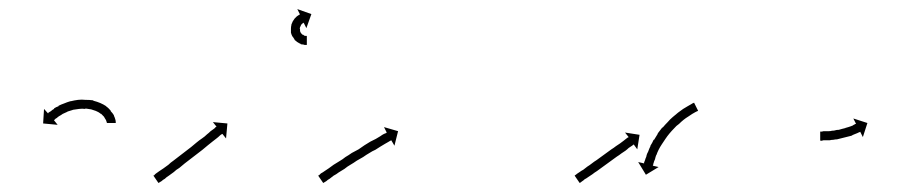

<svg xmlns="http://www.w3.org/2000/svg" viewBox="-20 -478 1984 423"><path d="M215 -208Q215 -208 215 -207.5Q215 -207 215 -207Q215 -207 215.5 -207Q216 -207 216 -207Q215 -208 215 -210Q215 -210 215 -210Q215 -210 215 -210Q215 -210 215 -209.5Q215 -209 215 -209Q214 -212 213 -215Q213 -215 213 -215Q213 -215 213 -215Q213 -214 213 -214Q213 -214 213 -214Q211 -218 209 -221Q209 -221 209 -221Q209 -221 209 -221Q209 -221 209 -221Q209 -221 209 -221Q206 -224 202 -228Q202 -228 202 -228Q202 -228 202 -228Q202 -227 202 -227Q202 -227 202 -227Q198 -231 192 -233Q192 -233 192.5 -233Q193 -233 193 -233Q193 -233 193 -233Q193 -233 193 -233Q187 -235 181 -237Q181 -237 181 -237Q181 -237 181 -237Q181 -237 181 -237Q181 -237 181 -237Q175 -238 168 -239Q168 -239 168 -239Q168 -239 168 -238Q168 -238 168 -238Q168 -238 168 -238Q161 -239 154 -238Q154 -238 154 -238Q154 -238 154 -238Q154 -238 154 -238Q154 -238 154 -238Q147 -237 140 -236Q140 -236 140 -236Q140 -236 141 -236Q141 -236 141 -236Q141 -236 141 -236Q134 -234 128 -232Q128 -232 128 -232Q128 -232 129 -232Q129 -232 129 -232Q129 -232 129 -232Q123 -229 118 -227Q118 -227 118 -227Q118 -227 118 -227Q118 -227 118 -227Q118 -227 118 -227Q114 -224 110 -222Q110 -222 110 -222Q110 -222 110 -222Q110 -222 110 -222Q110 -222 110 -222Q107 -220 104 -217Q104 -217 104 -217Q104 -217 104 -218Q104 -218 104 -218Q104 -218 104 -218Q102 -216 100 -214Q100 -214 100 -214Q100 -214 100 -214Q100 -214 100 -214Q100 -214 100 -214Q99 -214 99 -213L107 -203L75 -206L77 -238L86 -228Q86 -229 87 -230Q87 -230 87 -230Q87 -230 87 -230Q87 -230 87 -230Q87 -230 87 -230Q89 -231 92 -233Q92 -233 92 -233Q92 -233 92 -233Q92 -233 92 -233Q92 -233 92 -233Q95 -236 99 -238Q99 -238 99 -238Q99 -238 99 -239Q99 -239 99 -239Q99 -239 99 -239Q103 -242 109 -244Q109 -244 109 -244Q109 -244 109 -245Q109 -245 109 -245Q109 -245 109 -245Q115 -248 121 -250Q121 -250 121 -250Q121 -250 121 -250Q121 -250 121 -250Q121 -250 121 -250Q128 -253 135 -255Q135 -255 135.5 -255Q136 -255 136 -255Q136 -255 136 -255Q136 -255 136 -255Q144 -257 152 -258Q152 -258 152 -258Q152 -258 152 -258Q152 -258 152 -258Q152 -258 152 -258Q160 -259 168 -258Q168 -258 168 -258Q168 -258 169 -258Q169 -258 169 -258Q169 -258 169 -258Q177 -258 185 -257Q185 -257 185 -257Q185 -257 185 -257Q186 -256 186 -256Q186 -256 186 -256Q194 -254 201 -251Q201 -251 201 -251Q201 -251 201 -251Q201 -251 201 -251Q201 -251 201 -251Q208 -248 214 -244Q214 -244 214 -243.5Q214 -243 214 -243Q214 -243 214.5 -243Q215 -243 215 -243Q220 -239 224 -234Q224 -234 224 -234Q224 -234 224 -234Q224 -233 224 -233Q224 -233 224 -233Q228 -229 231 -224Q231 -224 231 -224Q231 -224 231 -224Q231 -224 231 -223.5Q231 -223 231 -223Q233 -219 234 -215Q234 -215 234 -215Q234 -215 234 -215Q234 -215 234 -215Q234 -215 234 -215Q235 -212 235 -209Q235 -209 235 -209Q235 -209 235 -209Q235 -209 235 -209Q235 -209 235 -209Q235 -208 235 -207H216Q215 -207 215 -208Z M320 -92Q321 -94 324 -96Q327 -98 331 -101Q335 -104 340 -107Q345 -111 351 -115Q356 -120 362 -124Q369 -129 375 -134Q381 -139 388 -144Q394 -149 401 -154Q407 -159 413 -164Q419 -169 425 -173Q431 -177 436 -182Q440 -185 444 -189Q448 -192 451 -194Q454 -196 455 -198Q456 -198 457 -199L449 -209L481 -206L478 -173L470 -183Q469 -183 468 -182Q466 -181 464 -179Q461 -176 457 -173Q453 -170 448 -166Q443 -162 438 -158Q432 -153 426 -148Q420 -143 413 -138Q407 -133 400 -128Q394 -123 387 -118Q381 -113 375 -108Q368 -104 363 -99Q357 -95 352 -91Q347 -88 343 -84Q339 -82 336 -79Q333 -77 331 -76Q330 -75 329 -75L318 -91Q319 -92 320 -92ZM655 -379Q655 -379 655 -379Q655 -379 655 -379Q655 -379 655 -379Q655 -379 655 -379Q654 -379 652 -379Q652 -379 652 -379Q652 -379 652 -379Q652 -379 652 -379Q652 -379 652 -379Q650 -379 648 -380Q648 -380 647.5 -380Q647 -380 647 -380Q647 -380 647 -380Q647 -380 647 -380Q644 -380 642 -381Q642 -381 642 -381.5Q642 -382 642 -382Q641 -382 641 -382Q641 -382 641 -382Q638 -383 636 -385Q636 -385 635.5 -385Q635 -385 635 -385Q635 -385 635 -385Q635 -385 635 -385Q632 -388 629 -390Q629 -390 629 -390.5Q629 -391 629 -391Q629 -391 629 -391Q629 -391 629 -391Q627 -394 625 -397Q625 -397 624.5 -397.5Q624 -398 624 -398Q624 -398 624 -398Q624 -398 624 -398Q622 -402 621 -406Q621 -406 621 -406Q621 -406 621 -406Q621 -406 621 -406.5Q621 -407 621 -407Q621 -411 621 -415Q621 -415 621 -415Q621 -415 621 -415Q621 -415 621 -415Q621 -415 621 -415Q621 -419 622 -423Q622 -423 622 -423Q622 -423 622 -424Q622 -424 622 -424Q622 -424 622 -424Q623 -427 625 -431Q625 -431 625 -431Q625 -431 625 -431Q625 -431 625 -431Q625 -431 625 -431Q627 -434 629 -437Q629 -437 629 -437Q629 -437 629 -437Q629 -437 629 -437Q629 -437 629 -437Q631 -439 633 -441Q633 -441 633 -441Q633 -441 633 -441Q633 -441 633.5 -441.5Q634 -442 634 -442Q635 -443 637 -444Q637 -444 637 -444Q637 -444 637 -444Q637 -444 637 -444Q637 -444 637 -444Q639 -445 640 -446Q640 -446 640 -446Q640 -446 640 -446Q640 -446 640 -446Q640 -446 640 -446Q640 -446 641 -446L635 -458L666 -447L655 -416L649 -428Q649 -428 649 -428Q649 -428 649 -428Q649 -428 649 -428Q649 -428 649 -428Q649 -428 649 -428Q648 -428 648 -427Q648 -427 648 -427Q648 -427 648 -427Q648 -427 648 -427Q648 -427 648 -427Q647 -427 646 -426Q646 -426 646 -426Q646 -426 646 -426Q646 -426 646 -426Q646 -426 646 -426Q645 -425 644 -424Q644 -424 644 -424Q644 -424 644 -424Q644 -424 644 -424Q644 -424 644 -424Q643 -423 642 -421Q642 -421 642 -421Q642 -421 642 -421Q642 -422 642.5 -422Q643 -422 643 -422Q642 -420 641 -418Q641 -418 641 -418Q641 -418 641 -418Q641 -418 641 -418.5Q641 -419 641 -419Q641 -416 640 -414Q640 -414 640 -414Q640 -414 640 -414Q641 -415 641 -415Q641 -415 641 -415Q641 -413 641 -410Q641 -410 641 -410Q641 -410 641 -411Q641 -411 641 -411Q641 -411 641 -411Q641 -409 642 -407Q642 -407 642 -407Q642 -407 642 -407Q642 -407 642 -407Q642 -407 642 -407Q643 -405 645 -403Q645 -403 644.5 -403.5Q644 -404 644 -404Q644 -404 644 -404Q644 -404 644 -404Q646 -402 647 -401Q647 -401 647 -401Q647 -401 647 -401Q647 -401 647 -401.5Q647 -402 647 -402Q648 -401 650 -400Q650 -400 650 -400Q650 -400 650 -400Q650 -400 649.5 -400Q649 -400 649 -400Q651 -399 652 -399Q652 -399 652 -399Q652 -399 652 -399Q652 -399 652 -399Q652 -399 652 -399Q653 -399 654 -399Q654 -399 654 -399Q654 -399 654 -399Q654 -399 654 -399Q654 -399 654 -399Q655 -399 656 -399Q656 -399 656 -399Q656 -399 656 -399Q655 -399 655 -399Q655 -399 655 -399Q656 -399 656 -398V-379Q656 -379 655 -379Z M683 -92Q685 -94 687 -96Q691 -98 695 -101Q699 -104 704 -107Q709 -111 715 -115Q721 -119 728 -123Q735 -127 741 -132Q748 -136 755 -141Q763 -145 770 -149Q777 -154 783 -158Q790 -162 796 -166Q802 -169 808 -172Q813 -175 818 -178Q822 -181 826 -183Q828 -184 831 -185Q832 -186 832 -186L826 -198L857 -189L849 -157L842 -169Q841 -168 840 -168Q838 -167 835 -165Q832 -163 828 -161Q823 -158 818 -155Q813 -152 807 -148Q800 -145 794 -141Q787 -137 780 -132Q773 -128 766 -124Q759 -119 752 -115Q745 -111 739 -106Q732 -102 726 -98Q721 -94 715 -91Q710 -87 706 -84Q702 -82 699 -79Q696 -77 694 -76Q693 -75 692 -75L681 -91Q682 -92 683 -92Z M1247 -92Q1249 -93 1251 -95Q1254 -97 1257 -99Q1261 -102 1265 -104Q1269 -107 1274 -111Q1279 -114 1284 -118Q1289 -122 1294 -125Q1300 -129 1305 -133Q1311 -137 1316 -141Q1322 -145 1327 -149Q1332 -152 1337 -156Q1342 -159 1346 -162Q1350 -165 1354 -168Q1357 -170 1359 -172Q1360 -173 1361 -173.5Q1362 -174 1363 -175Q1364 -175 1365 -176L1357 -186L1389 -181L1384 -149L1376 -160Q1376 -159 1375 -159Q1373 -157 1371 -156Q1368 -154 1365 -152Q1362 -149 1358 -146Q1353 -143 1349 -140Q1344 -136 1339 -133Q1333 -129 1328 -125Q1323 -121 1317 -117Q1311 -113 1306 -109Q1301 -105 1295 -101Q1290 -98 1285 -94Q1280 -91 1276 -88Q1272 -85 1268 -83Q1265 -80 1263 -79Q1260 -77 1259 -76Q1258 -75 1257 -75L1246 -91Q1247 -92 1247 -92ZM1516 -233Q1516 -233 1516 -233Q1516 -233 1516 -233Q1516 -233 1516 -233Q1516 -233 1516 -233Q1514 -232 1512 -231Q1512 -231 1512 -231Q1512 -231 1512 -231Q1512 -231 1512 -231Q1512 -231 1512 -231Q1508 -229 1505 -227Q1505 -227 1505 -227Q1505 -227 1505 -227Q1505 -227 1505 -227Q1505 -227 1505 -227Q1501 -224 1496 -221Q1496 -221 1496 -221Q1496 -221 1496 -221Q1496 -221 1496 -221Q1496 -221 1496 -221Q1491 -218 1486 -214Q1486 -214 1486 -214Q1486 -214 1486 -214Q1486 -214 1486 -214Q1486 -214 1486 -214Q1481 -210 1476 -205Q1476 -205 1476 -205Q1476 -205 1476 -205Q1476 -205 1476 -205Q1476 -205 1476 -205Q1470 -201 1465 -195Q1465 -195 1465 -195Q1465 -195 1465 -195Q1465 -195 1465 -195Q1465 -195 1465 -195Q1460 -190 1455 -184Q1455 -184 1455 -184Q1455 -184 1455 -184Q1455 -184 1455 -184Q1455 -184 1455 -184Q1450 -178 1446 -172Q1446 -172 1446 -172Q1446 -172 1446 -172Q1446 -172 1446 -172Q1446 -172 1446 -172Q1442 -166 1438 -160Q1438 -160 1438 -160Q1438 -160 1438 -160Q1438 -160 1438 -160Q1438 -160 1438 -160Q1434 -154 1431 -148Q1431 -148 1431 -148Q1431 -148 1431 -148Q1431 -148 1431 -148Q1431 -148 1431 -148Q1428 -142 1426 -136Q1426 -136 1426 -136.5Q1426 -137 1426 -137Q1426 -137 1426 -137Q1426 -137 1426 -137Q1424 -132 1423 -127Q1423 -127 1423 -127Q1423 -127 1423 -127Q1423 -127 1423 -127Q1423 -127 1423 -127Q1421 -123 1420 -119Q1420 -119 1420 -119Q1420 -119 1420 -119Q1420 -119 1420 -119Q1420 -119 1420 -119Q1419 -117 1419 -114Q1419 -114 1419 -114.5Q1419 -115 1419 -115Q1419 -115 1419 -115Q1419 -115 1419 -115Q1419 -114 1418 -113L1431 -110L1403 -93L1386 -121L1399 -118Q1399 -119 1399 -120Q1399 -120 1399 -120Q1399 -120 1399 -120Q1399 -120 1399 -120Q1399 -120 1399 -120Q1400 -122 1401 -125Q1401 -125 1401 -125Q1401 -125 1401 -125Q1401 -125 1401 -125Q1401 -125 1401 -125Q1402 -129 1404 -133Q1404 -133 1404 -133Q1404 -133 1404 -134Q1404 -134 1404 -134Q1404 -134 1404 -134Q1405 -139 1408 -144Q1408 -144 1408 -144Q1408 -144 1408 -144Q1408 -144 1408 -144Q1408 -144 1408 -144Q1410 -150 1413 -156Q1413 -156 1413 -156.5Q1413 -157 1413 -157Q1413 -157 1413 -157Q1413 -157 1413 -157Q1417 -163 1420 -170Q1420 -170 1420.5 -170Q1421 -170 1421 -170Q1421 -170 1421 -170Q1421 -170 1421 -170Q1425 -177 1429 -183Q1429 -183 1429 -183Q1429 -183 1429 -183Q1429 -183 1429 -183.5Q1429 -184 1429 -184Q1434 -190 1439 -197Q1439 -197 1439 -197Q1439 -197 1439 -197Q1440 -197 1440 -197Q1440 -197 1440 -197Q1445 -203 1451 -209Q1451 -209 1451 -209Q1451 -209 1451 -209Q1451 -209 1451 -209Q1451 -209 1451 -209Q1456 -215 1462 -220Q1462 -220 1462 -220Q1462 -220 1462 -220Q1462 -220 1462 -220Q1462 -220 1462 -220Q1468 -225 1474 -230Q1474 -230 1474 -230Q1474 -230 1474 -230Q1474 -230 1474 -230Q1474 -230 1474 -230Q1480 -234 1485 -238Q1485 -238 1485 -238Q1485 -238 1485 -238Q1485 -238 1485 -238Q1485 -238 1485 -238Q1490 -241 1495 -244Q1495 -244 1495 -244Q1495 -244 1495 -244Q1495 -244 1495 -244Q1495 -244 1495 -244Q1499 -246 1502 -248Q1502 -248 1502 -248Q1502 -248 1502 -248Q1502 -248 1502 -248Q1502 -248 1502 -248Q1505 -250 1507 -251Q1507 -251 1507 -251Q1507 -251 1507 -251Q1508 -251 1508 -251Q1508 -251 1508 -251Q1508 -251 1509 -252L1518 -234Q1517 -233 1516 -233Z M1788 -188Q1789 -188 1791 -188Q1791 -188 1791 -188Q1791 -188 1791 -188Q1791 -188 1791 -188Q1791 -188 1791 -188Q1793 -189 1795 -189Q1795 -189 1795 -189Q1795 -189 1795 -189Q1795 -189 1795 -189Q1795 -189 1795 -189Q1797 -189 1800 -189Q1800 -189 1800 -189Q1800 -189 1800 -189Q1800 -189 1800 -189Q1800 -189 1800 -189Q1803 -189 1806 -189Q1806 -189 1806 -189Q1806 -189 1806 -189Q1806 -189 1806 -189Q1806 -189 1806 -189Q1810 -189 1813 -190Q1813 -190 1813 -190Q1813 -190 1813 -190Q1813 -190 1813 -190Q1813 -190 1813 -190Q1817 -190 1821 -191Q1821 -191 1821 -191Q1821 -191 1821 -191Q1820 -191 1820 -191Q1820 -191 1820 -191Q1824 -192 1828 -192Q1828 -192 1828 -192Q1828 -192 1828 -192Q1828 -192 1828 -192Q1828 -192 1828 -192Q1832 -193 1835 -194Q1835 -194 1835 -194Q1835 -194 1835 -194Q1835 -194 1835 -194Q1835 -194 1835 -194Q1839 -195 1843 -196Q1843 -196 1842.5 -196Q1842 -196 1842 -196Q1842 -196 1842 -196Q1842 -196 1842 -196Q1846 -197 1849 -198Q1849 -198 1849 -198Q1849 -198 1849 -198Q1849 -198 1849 -198Q1849 -198 1849 -198Q1852 -199 1855 -200Q1855 -200 1855 -200Q1855 -200 1855 -200Q1855 -200 1855 -200Q1855 -200 1855 -200Q1857 -201 1860 -202Q1860 -202 1859.5 -202Q1859 -202 1859 -202Q1859 -202 1859 -202Q1859 -202 1859 -202Q1861 -203 1863 -204Q1863 -204 1863 -204Q1863 -204 1863 -204Q1863 -204 1863 -204Q1863 -204 1863 -204Q1864 -205 1865 -205Q1866 -205 1866 -205L1860 -217L1891 -207L1881 -176L1875 -188Q1875 -187 1874 -187Q1873 -187 1872 -186Q1872 -186 1872 -186Q1872 -186 1872 -186Q1872 -186 1871.5 -186Q1871 -186 1871 -186Q1870 -185 1867 -184Q1867 -184 1867 -184Q1867 -184 1867 -184Q1867 -184 1867 -184Q1867 -184 1867 -184Q1865 -183 1862 -182Q1862 -182 1862 -182Q1862 -182 1862 -182Q1862 -182 1862 -182Q1862 -182 1862 -182Q1859 -181 1856 -179Q1856 -179 1856 -179Q1856 -179 1856 -179Q1856 -179 1856 -179Q1856 -179 1856 -179Q1852 -178 1848 -177Q1848 -177 1848 -177Q1848 -177 1848 -177Q1848 -177 1848 -177Q1848 -177 1848 -177Q1844 -176 1840 -175Q1840 -175 1840 -175Q1840 -175 1840 -175Q1840 -175 1840 -175Q1840 -175 1840 -175Q1836 -174 1832 -173Q1832 -173 1832 -173Q1832 -173 1832 -173Q1832 -173 1832 -173Q1832 -173 1832 -173Q1828 -172 1824 -171Q1824 -171 1824 -171Q1824 -171 1824 -171Q1824 -171 1824 -171Q1824 -171 1824 -171Q1820 -171 1816 -170Q1816 -170 1816 -170Q1816 -170 1816 -170Q1816 -170 1816 -170Q1816 -170 1816 -170Q1812 -170 1808 -169Q1808 -169 1808 -169Q1808 -169 1808 -169Q1808 -169 1808 -169Q1808 -169 1808 -169Q1804 -169 1801 -169Q1801 -169 1801 -169Q1801 -169 1801 -169Q1801 -169 1801 -169Q1801 -169 1801 -169Q1798 -169 1795 -169Q1795 -169 1795 -169Q1795 -169 1795 -169Q1795 -169 1795 -169Q1795 -169 1795 -169Q1793 -169 1791 -168Q1791 -168 1791 -168Q1791 -168 1791 -168Q1791 -168 1791 -168Q1791 -168 1791 -168Q1789 -168 1788 -168Q1787 -168 1787 -169V-188Q1788 -188 1788 -188Z"/></svg>

Font: FRB American Cursive Just Arrows
Style: Italic
Weight: 400
Italic angle: -25°
Version: Version 2.0;Modular Font Editor K font №1